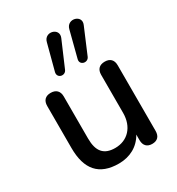

<svg xmlns="http://www.w3.org/2000/svg" viewBox="-184 -887 937 1014"><g transform="rotate(-30 284.5 -380.5)"><path d="M449 -718C472 -771 386 -794 372 -737L331 -578C322 -543 370 -532 383 -562ZM312 -718C334 -771 249 -794 235 -737L193 -578C185 -543 232 -532 245 -562ZM245 9C313 9 369 -22 400 -78V-44C400 -11 418 7 449 7C481 7 498 -11 498 -44V-444C498 -477 480 -495 448 -495C415 -495 397 -477 397 -444V-212C397 -127 345 -72 269 -72C200 -72 169 -109 169 -187V-444C169 -477 150 -495 118 -495C86 -495 68 -477 68 -444V-188C68 -57 125 9 245 9Z"/></g></svg>

Font: Nunito SemiBold
Style: Regular
Weight: 600
Designer: Vernon Adams
Foundry: Vernon Adams
Version: Version 3.602